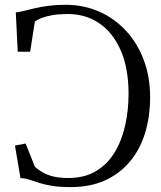

<svg xmlns="http://www.w3.org/2000/svg" viewBox="-20 -771 674 802"><path d="M275.5 10.5Q228.5 10.5 196.8 5.2Q165 0 143 -7.2Q121 -14.5 103 -20.5Q85 -26.5 65.5 -27L42.5 -163L87 -171.5L126 -74Q139 -62.5 157 -51.8Q175 -41 201 -34.2Q227 -27.5 265.5 -27.5Q333 -27.5 381 -56.2Q429 -85 459 -134.8Q489 -184.5 503 -247.8Q517 -311 517 -379.5Q517 -484 485 -558.8Q453 -633.5 395.8 -673Q338.5 -712.5 262 -712.5Q227 -712.5 199.5 -707.8Q172 -703 153.2 -695.8Q134.5 -688.5 125.5 -680.5L106 -555H54L46 -719Q59.5 -720.5 79.5 -725.5Q99.5 -730.5 125.2 -736.5Q151 -742.5 183 -746.8Q215 -751 253.5 -751Q329 -751 393.5 -722.8Q458 -694.5 506 -642.8Q554 -591 580.5 -520.5Q607 -450 607 -365.5Q607 -282.5 585.5 -213.8Q564 -145 521.5 -94.8Q479 -44.5 417.5 -17Q356 10.5 275.5 10.5Z"/></svg>

Font: Merriweather 72pt Light
Style: Regular
Weight: 300
Version: Version 2.100